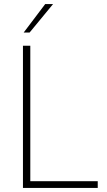

<svg xmlns="http://www.w3.org/2000/svg" viewBox="-20 -921 522 941"><path d="M92.5 0H459V-33H128.5V-697H92.5ZM96 -761.5H125L240 -901H201.5Z"/></svg>

Font: HK Grotesk ExtraLight
Style: Regular
Weight: 200
Designer: Alfredo Marco Pradil
Foundry: Hanken Design Co.
Version: Version 3.001;FEAKit 1.0